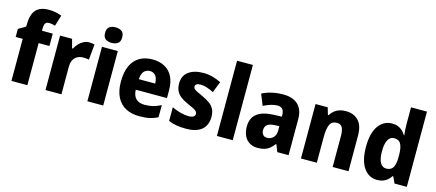

<svg xmlns="http://www.w3.org/2000/svg" viewBox="-55 -1316 4253 1873"><g transform="rotate(15 2072.0 -379.0)"><path d="M357 -425H248V0H87V-425H16V-506L89 -549V-562Q89 -669 130.5 -717Q172 -765 261 -765Q298 -765 328 -759Q358 -753 392 -741L358 -630Q344 -635 327.5 -638Q311 -641 294 -641Q270 -641 259 -624.5Q248 -608 248 -570V-550H357Z M724 -560Q738 -560 752.5 -558Q767 -556 778 -553L763 -396Q753 -398 739.5 -400Q726 -402 706 -402Q684 -402 663.5 -395.5Q643 -389 626.5 -374Q610 -359 601 -335.5Q592 -312 592 -276V0H431V-550H552L576 -460H584Q598 -486 619 -509Q640 -532 667 -546Q694 -560 724 -560Z M1014 -550V0H854V-550ZM934 -768Q972 -768 996.5 -750.5Q1021 -733 1021 -689Q1021 -646 996.5 -628.5Q972 -611 934 -611Q896 -611 872 -628.5Q848 -646 848 -689Q848 -733 872 -750.5Q896 -768 934 -768Z M1363 -559Q1436 -559 1488.5 -530Q1541 -501 1568.5 -445.5Q1596 -390 1596 -309V-231H1281Q1282 -174 1312 -142.5Q1342 -111 1400 -111Q1447 -111 1485.5 -120.5Q1524 -130 1565 -152V-29Q1527 -9 1484 0.5Q1441 10 1381 10Q1300 10 1241.5 -21Q1183 -52 1151.5 -115Q1120 -178 1120 -271Q1120 -367 1149.5 -431Q1179 -495 1234 -527Q1289 -559 1363 -559ZM1368 -443Q1332 -443 1309 -418Q1286 -393 1283 -338H1448Q1448 -370 1439 -393.5Q1430 -417 1412 -430Q1394 -443 1368 -443Z M2063 -165Q2063 -111 2040 -71.5Q2017 -32 1970 -11Q1923 10 1851 10Q1799 10 1756.5 3Q1714 -4 1674 -21V-159Q1715 -139 1761 -127Q1807 -115 1842 -115Q1876 -115 1892.5 -125Q1909 -135 1909 -155Q1909 -168 1900.5 -178.5Q1892 -189 1869 -201Q1846 -213 1802 -232Q1759 -251 1730.5 -273.5Q1702 -296 1687.5 -327Q1673 -358 1673 -401Q1673 -478 1728.5 -519Q1784 -560 1877 -560Q1926 -560 1969 -548.5Q2012 -537 2057 -515L2013 -403Q1979 -421 1943.5 -432Q1908 -443 1880 -443Q1854 -443 1840 -434.5Q1826 -426 1826 -410Q1826 -397 1834 -388Q1842 -379 1864.5 -367.5Q1887 -356 1929 -337Q1972 -317 2002 -295Q2032 -273 2047.5 -242Q2063 -211 2063 -165Z M2322 0H2162V-760H2322Z M2686 -559Q2781 -559 2833.5 -509.5Q2886 -460 2886 -363V0H2772L2743 -73H2739Q2718 -45 2695.5 -26.5Q2673 -8 2644 1Q2615 10 2574 10Q2527 10 2492 -11.5Q2457 -33 2438.5 -72Q2420 -111 2420 -165Q2420 -252 2476.5 -295.5Q2533 -339 2642 -343L2725 -346V-361Q2725 -403 2707.5 -421.5Q2690 -440 2656 -440Q2626 -440 2590.5 -429Q2555 -418 2517 -399L2472 -511Q2515 -534 2568.5 -546.5Q2622 -559 2686 -559ZM2681 -248Q2628 -246 2605 -227Q2582 -208 2582 -172Q2582 -141 2597.5 -125Q2613 -109 2639 -109Q2676 -109 2701 -135Q2726 -161 2726 -204V-250Z M3314 -560Q3396 -560 3443.5 -510.5Q3491 -461 3491 -359V0H3331V-313Q3331 -370 3315 -398.5Q3299 -427 3262 -427Q3209 -427 3190 -384.5Q3171 -342 3171 -253V0H3011V-550H3134L3155 -478H3162Q3178 -504 3200 -522.5Q3222 -541 3251 -550.5Q3280 -560 3314 -560Z M3781 10Q3696 10 3645 -63.5Q3594 -137 3594 -275Q3594 -413 3646 -486.5Q3698 -560 3783 -560Q3817 -560 3842.5 -550Q3868 -540 3887.5 -522Q3907 -504 3922 -479H3926Q3923 -504 3921 -535Q3919 -566 3919 -591V-760H4080V0H3956L3926 -65H3919Q3905 -43 3885.5 -26Q3866 -9 3840.5 0.5Q3815 10 3781 10ZM3839 -120Q3886 -120 3906.5 -153.5Q3927 -187 3927 -258V-280Q3927 -353 3907.5 -390Q3888 -427 3838 -427Q3800 -427 3778 -388.5Q3756 -350 3756 -274Q3756 -195 3778 -157.5Q3800 -120 3839 -120Z"/></g></svg>

Font: Noto Sans Khmer SemiCondensed ExtraBold
Style: Regular
Weight: 800
Width: 4
Designer: Danh Hong and the Monotype Design Team
Foundry: Monotype Imaging Inc.
Version: Version 2.004